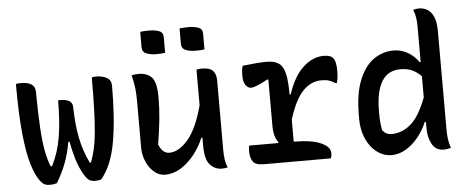

<svg xmlns="http://www.w3.org/2000/svg" viewBox="-51 -890 2502 1026"><g transform="rotate(-5 1200.0 -377.0)"><path d="M261 -436H273Q338 -436 338 -394Q340 -298 354.5 -226Q369 -154 401 -89H407Q419 -121 427.5 -157Q436 -193 441 -243.5Q446 -294 448.5 -366Q451 -438 451 -542Q460 -545 474 -545Q509 -545 532 -531.5Q555 -518 555 -489Q555 -314 533.5 -189Q512 -64 453 6Q438 10 420 10Q407 10 395.5 5.5Q384 1 373 -14Q327 -77 303 -210H296Q285 -146 265 -94.5Q245 -43 216 4Q201 10 178 10Q162 10 151.5 5.5Q141 1 127 -16Q104 -46 85 -106.5Q66 -167 55 -272Q44 -377 44 -542Q49 -544 56 -544.5Q63 -545 71 -545Q147 -545 147 -492Q148 -377 152.5 -300.5Q157 -224 166.5 -174Q176 -124 191 -88H198Q233 -156 247 -238.5Q261 -321 261 -436Z M703 -539Q747 -539 772 -512.5Q797 -486 797 -406Q797 -344 791 -286.5Q785 -229 773 -154Q793 -105 829 -105Q880 -105 929.5 -162.5Q979 -220 1012 -344V-535Q1020 -537 1026.5 -537.5Q1033 -538 1042 -538Q1083 -538 1100 -520Q1117 -502 1117 -467V-95Q1117 -66 1120.5 -42.5Q1124 -19 1133 0Q1125 2 1117 3Q1109 4 1101 4Q1064 4 1038 -24.5Q1012 -53 1012 -127V-170H1006Q984 -118 951 -77.5Q918 -37 878.5 -13.5Q839 10 797 10Q764 10 737.5 -13Q711 -36 696 -71.5Q681 -107 681 -145V-391Q681 -434 677.5 -465Q674 -496 664 -535Q681 -539 703 -539ZM730 -762Q741 -764 754.5 -764.5Q768 -765 779 -765Q808 -765 830.5 -757Q853 -749 853 -723V-639Q841 -637 828 -636.5Q815 -636 803 -636Q775 -636 752.5 -645Q730 -654 730 -680ZM941 -762Q965 -765 990 -765Q1019 -765 1041.5 -757Q1064 -749 1064 -723V-639Q1053 -637 1039.5 -636.5Q1026 -636 1014 -636Q986 -636 963.5 -645Q941 -654 941 -680Z M1257 -106H1412L1415 -111Q1390 -139 1390 -203V-447L1385 -450Q1351 -431 1328 -422Q1305 -413 1294 -413Q1278 -413 1265.5 -430.5Q1253 -448 1253 -482Q1253 -496 1254.5 -510Q1256 -524 1260 -534Q1292 -538 1328 -541Q1364 -544 1390 -544Q1432 -544 1455 -527Q1478 -510 1487 -470Q1496 -430 1496 -359H1502Q1533 -454 1584.5 -501.5Q1636 -549 1695 -549Q1730 -549 1743 -535Q1761 -518 1761 -462Q1761 -444 1759 -428Q1757 -412 1753 -398H1747Q1730 -409 1713.5 -414.5Q1697 -420 1672 -420Q1616 -420 1572.5 -375Q1529 -330 1496 -225V-106H1498Q1591 -106 1641 -84Q1691 -62 1691 -28Q1691 -11 1686 0H1327Q1282 0 1268 -20.5Q1254 -41 1254 -78Q1254 -93 1257 -106Z M2069 -545Q2113 -545 2148.5 -523Q2184 -501 2203 -471H2209V-658Q2209 -688 2205.5 -710.5Q2202 -733 2193 -752Q2211 -757 2225 -757Q2249 -757 2269.5 -745Q2290 -733 2302.5 -704.5Q2315 -676 2315 -626V-105Q2315 -73 2318 -49.5Q2321 -26 2330 0Q2320 2 2311 4Q2302 6 2292 6Q2249 6 2229 -30Q2209 -66 2209 -117V-150H2203Q2184 -105 2154 -68.5Q2124 -32 2087.5 -10.5Q2051 11 2012 11Q1969 11 1933 -16Q1897 -43 1876 -90Q1855 -137 1855 -196V-215Q1855 -331 1884.5 -404Q1914 -477 1962.5 -511Q2011 -545 2069 -545ZM1972 -126Q1991 -101 2021 -101Q2077 -101 2124 -141Q2171 -181 2209 -281V-395Q2184 -420 2158 -431Q2132 -442 2097 -442Q2030 -442 1997 -387.5Q1964 -333 1964 -228V-218Q1964 -190 1966 -168Q1968 -146 1972 -126Z"/></g></svg>

Font: Recursive Mn Csl St Med
Style: Regular
Weight: 500
Monospace: yes
Version: Version 1.079;hotconv 1.0.112;makeotfexe 2.5.65598; ttfautoh